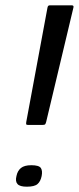

<svg xmlns="http://www.w3.org/2000/svg" viewBox="-20 -693 297 724"><path d="M85 -222Q80 -222 79 -224Q78 -226 79 -233L159 -664Q160 -669 162 -671Q164 -673 169 -673H250Q259 -673 257 -665L154 -233Q152 -226 150 -224Q148 -222 141 -222ZM137 -29Q133 -9 121.5 1Q110 11 81 11Q55 11 46 1Q37 -9 42 -29Q46 -49 59 -59.5Q72 -70 98 -70Q127 -70 134 -59.5Q141 -49 137 -29Z"/></svg>

Font: Glory Thin Medium
Style: Italic
Weight: 500
Italic angle: -12°
Version: Version 1.011